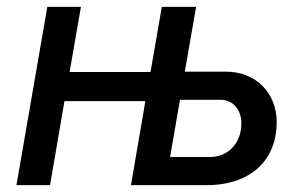

<svg xmlns="http://www.w3.org/2000/svg" viewBox="-20 -540 871 560"><path d="M452 -520 419 -330H183L216 -520H118L28 0H126L168 -245H404L362 0H582C714 0 787 -75 787 -184C787 -267 728 -331 639 -331H519L552 -520ZM476 -82 505 -249H623C659 -249 684 -221 684 -180C684 -121 644 -82 592 -82Z"/></svg>

Font: Fixel Text 20240404 Medium
Style: Italic
Weight: 500
Width: 4
Italic angle: -10°
Designer: AlfaBravo + MacPaw
Foundry: Kyrylo Tkachov, Marchela Mozhyna, Serhii Makarenko, Maria Weinstein, Zakhar Kryvoshyya
Version: Version 1.211;Glyphs 3.2 (3225)